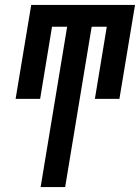

<svg xmlns="http://www.w3.org/2000/svg" viewBox="-20 -755 565 775"><path d="M144 0 251 -647H190L142 -356H43L106 -735H525L462 -356H363L411 -647H350L243 0Z"/></svg>

Font: Iosevka Curly Semibold Oblique
Style: Regular
Weight: 600
Italic angle: -9°
Monospace: yes
Designer: Belleve Invis
Foundry: Belleve Invis
Version: Version 11.1.0; ttfautohint (v1.8.3)